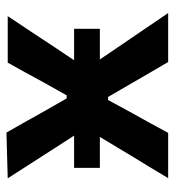

<svg xmlns="http://www.w3.org/2000/svg" viewBox="7 -549 542 596"><g transform="rotate(-90 278.0 -251.0)"><path d="M23 0Q43.5 -34.5 59 -60Q74.5 -85.5 88.5 -108Q102 -130.5 117.5 -156.5L151 -212H55V-292H155L118.5 -348.5Q94.5 -386 73.5 -418.5Q52.5 -451 22.5 -498L164.5 -502Q182.5 -470.5 197.5 -444Q212 -417.5 228.5 -388.5L270.5 -315H280L321 -388Q336.5 -417 350.5 -442.2Q364.5 -467.5 381.5 -498H526Q504 -465.5 488.5 -442Q473 -418.5 459.5 -398Q445.5 -377 428.5 -351L389 -292H486.5V-212H391.5L430 -155Q455 -118.5 478.5 -84Q502 -49.5 535.5 0H383.5Q366.5 -29 352.5 -53Q338.5 -77 321.5 -106.5L275 -186.5H265.5L224 -110Q207 -79.5 193.5 -55.2Q180 -31 163.5 0Z"/></g></svg>

Font: Heraclito SemiBold
Style: Regular
Weight: 600
Designer: Kostas Bartsokas (font) & Cristiano Sobral (main changes)
Foundry: Kostas Bartsokas (font) & Cristiano Sobral (main changes)
Version: Version 1.00;July 8, 2020;FontCreator 13.0.0.2655 64-bit